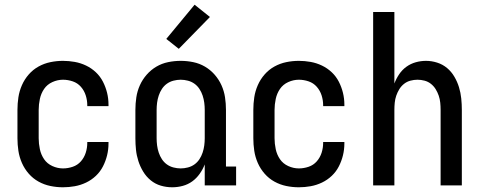

<svg xmlns="http://www.w3.org/2000/svg" viewBox="-20 -786 2040 814"><path d="M247 8Q220 8 193.5 2.5Q167 -3 143.5 -16Q120 -29 102 -49.5Q84 -70 73 -95Q62 -120 58 -146.5Q54 -173 54 -200V-320Q54 -347 58 -373.5Q62 -400 73 -425Q84 -450 102 -470.5Q120 -491 143.5 -504Q167 -517 193.5 -522.5Q220 -528 247 -528Q272 -528 297 -523.5Q322 -519 345 -508Q368 -497 386.5 -479.5Q405 -462 416.5 -439.5Q428 -417 434 -392.5Q440 -368 440 -342V-336H350V-340Q350 -361 343.5 -381.5Q337 -402 323 -418Q309 -434 288.5 -441Q268 -448 247 -448Q224 -448 202 -438Q180 -428 167 -409Q154 -390 149 -366.5Q144 -343 144 -320V-200Q144 -177 149 -153.5Q154 -130 167 -111Q180 -92 202 -82Q224 -72 247 -72Q268 -72 288.5 -79Q309 -86 323 -102Q337 -118 343.5 -138.5Q350 -159 350 -180V-184H440V-178Q440 -152 434 -127.5Q428 -103 416.5 -80.5Q405 -58 386.5 -40.5Q368 -23 345 -12Q322 -1 297 3.5Q272 8 247 8Z M710 8Q685 8 661.5 1Q638 -6 619 -21.5Q600 -37 587 -58.5Q574 -80 566.5 -103.5Q559 -127 556.5 -151Q554 -175 554 -200V-320Q554 -347 558 -373.5Q562 -400 573 -424.5Q584 -449 602 -469.5Q620 -490 643 -503.5Q666 -517 692.5 -522.5Q719 -528 746 -528Q773 -528 799.5 -522.5Q826 -517 849 -503.5Q872 -490 890 -469.5Q908 -449 919 -424.5Q930 -400 934 -373.5Q938 -347 938 -320V-80H981V0H848V-89Q840 -68 826.5 -49Q813 -30 795 -17Q777 -4 755 2Q733 8 710 8ZM746 -72Q761 -72 776.5 -76Q792 -80 804.5 -89Q817 -98 825.5 -111Q834 -124 839 -139Q844 -154 846 -169.5Q848 -185 848 -200V-320Q848 -335 846 -350.5Q844 -366 839 -381Q834 -396 825.5 -409Q817 -422 804.5 -431Q792 -440 776.5 -444Q761 -448 746 -448Q731 -448 715.5 -444Q700 -440 687.5 -431Q675 -422 666.5 -409Q658 -396 653 -381Q648 -366 646 -350.5Q644 -335 644 -320V-200Q644 -185 646 -169.5Q648 -154 653 -139Q658 -124 666.5 -111Q675 -98 687.5 -89Q700 -80 715.5 -76Q731 -72 746 -72ZM738 -579 685 -621 805 -766 870 -714Z M1247 8Q1220 8 1193.5 2.5Q1167 -3 1143.5 -16Q1120 -29 1102 -49.5Q1084 -70 1073 -95Q1062 -120 1058 -146.5Q1054 -173 1054 -200V-320Q1054 -347 1058 -373.5Q1062 -400 1073 -425Q1084 -450 1102 -470.5Q1120 -491 1143.5 -504Q1167 -517 1193.5 -522.5Q1220 -528 1247 -528Q1272 -528 1297 -523.5Q1322 -519 1345 -508Q1368 -497 1386.5 -479.5Q1405 -462 1416.5 -439.5Q1428 -417 1434 -392.5Q1440 -368 1440 -342V-336H1350V-340Q1350 -361 1343.5 -381.5Q1337 -402 1323 -418Q1309 -434 1288.5 -441Q1268 -448 1247 -448Q1224 -448 1202 -438Q1180 -428 1167 -409Q1154 -390 1149 -366.5Q1144 -343 1144 -320V-200Q1144 -177 1149 -153.5Q1154 -130 1167 -111Q1180 -92 1202 -82Q1224 -72 1247 -72Q1268 -72 1288.5 -79Q1309 -86 1323 -102Q1337 -118 1343.5 -138.5Q1350 -159 1350 -180V-184H1440V-178Q1440 -152 1434 -127.5Q1428 -103 1416.5 -80.5Q1405 -58 1386.5 -40.5Q1368 -23 1345 -12Q1322 -1 1297 3.5Q1272 8 1247 8Z M1562 0V-735H1652V-432Q1660 -453 1672.5 -471.5Q1685 -490 1703 -503Q1721 -516 1742.5 -522Q1764 -528 1786 -528Q1810 -528 1833.5 -520.5Q1857 -513 1875.5 -497.5Q1894 -482 1906.5 -460.5Q1919 -439 1926 -416Q1933 -393 1935.5 -368.5Q1938 -344 1938 -320V0H1848V-320Q1848 -335 1846.5 -350.5Q1845 -366 1840 -380.5Q1835 -395 1827 -408Q1819 -421 1807 -430.5Q1795 -440 1780 -444Q1765 -448 1750 -448Q1735 -448 1720 -444Q1705 -440 1693 -430.5Q1681 -421 1673 -408Q1665 -395 1660 -380.5Q1655 -366 1653.5 -350.5Q1652 -335 1652 -320V0Z"/></svg>

Font: Iosevka Bendy Medium
Style: Regular
Weight: 500
Monospace: yes
Designer: Belleve Invis
Foundry: Belleve Invis
Version: Version 30.1.2